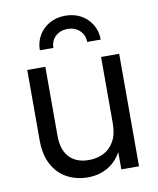

<svg xmlns="http://www.w3.org/2000/svg" viewBox="-84 -803 724 878"><g transform="rotate(-10 278.5 -364.0)"><path d="M253.4 9.3Q201.2 9.3 158.2 -13.4Q115.2 -36.1 90.1 -82Q64.9 -127.9 64.9 -196.3V-522.5H148.9V-202.1Q148.9 -136.2 181.4 -102.1Q213.9 -67.9 271.5 -67.9Q309.6 -67.9 340.3 -83.3Q371.1 -98.6 389.4 -131.6Q407.7 -164.6 407.7 -214.8V-522.5H491.7V0H409.7V-126.5H430.7Q405.3 -55.7 359.9 -23.2Q314.5 9.3 253.4 9.3ZM278.3 -736.8Q320.3 -736.8 352.1 -718.8Q383.8 -700.7 401.9 -669.9Q419.9 -639.2 419.9 -601.1H356.9Q356.9 -633.8 334.5 -654.5Q312 -675.3 278.3 -675.3Q244.6 -675.3 222.4 -654.5Q200.2 -633.8 200.2 -601.1H137.2Q137.2 -639.2 155.3 -669.9Q173.3 -700.7 205.3 -718.8Q237.3 -736.8 278.3 -736.8Z"/></g></svg>

Font: Inter 28pt
Style: Regular
Weight: 400
Designer: Rasmus Andersson
Foundry: rsms
Version: Version 4.001;git-66647c0bb